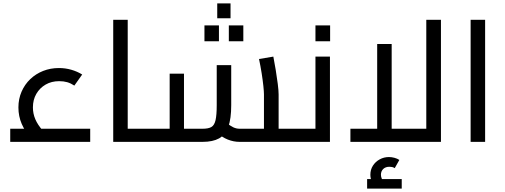

<svg xmlns="http://www.w3.org/2000/svg" viewBox="-20 -832 2960 1126"><path d="M167 -15Q127 -60 107.5 -105Q88 -150 88 -202Q88 -252 106.5 -294.5Q125 -337 157.5 -368Q190 -399 233 -416Q276 -433 326 -433Q363 -433 398 -423Q433 -413 462 -395L416 -330Q395 -344 374 -350Q353 -356 327 -356Q282 -356 247.5 -336Q213 -316 193 -281.5Q173 -247 173 -202Q173 -166 187 -133Q201 -100 231 -66ZM40 0V-77H509V0Z M729 0V-77H850V0ZM644 0V-716H729V0ZM850 0V-77Q856 -77 860 -74.5Q864 -72 866 -67Q868 -62 869 -55Q870 -48 870 -39Q870 -30 869 -22.5Q868 -15 866 -10Q864 -5 860 -2.5Q856 0 850 0Z M1614 0V-77H1722V0ZM1385 0Q1350 0 1316 -13.5Q1282 -27 1252 -55L1307 -113Q1330 -94 1348 -85.5Q1366 -77 1385 -77H1564L1528 -41V-278Q1528 -295 1524.5 -328Q1521 -361 1514.5 -402.5Q1508 -444 1499 -486L1583 -500Q1590 -465 1597 -422Q1604 -379 1609 -340Q1614 -301 1614 -278V0ZM850 0V-77H996L975 -56V-400H1059V0ZM1059 0V-77H1168Q1202 -77 1219.5 -87Q1237 -97 1244 -127Q1251 -157 1251 -215V-450H1336V-215Q1336 -136 1319 -88.5Q1302 -41 1265 -20.5Q1228 0 1168 0ZM850 0Q844 0 840 -2.5Q836 -5 834 -10Q832 -15 831 -22.5Q830 -30 830 -39Q830 -51 831.5 -59Q833 -67 837.5 -72Q842 -77 850 -77ZM1722 0V-77Q1728 -77 1732 -74.5Q1736 -72 1738 -67Q1740 -62 1741 -55Q1742 -48 1742 -39Q1742 -30 1741 -22.5Q1740 -15 1738 -10Q1736 -5 1732 -2.5Q1728 0 1722 0ZM1254 -725V-812H1332V-725ZM1179 -590V-683H1264V-590ZM1322 -590V-683H1407V-590Z M1722 0V-77H1871L1830 -43V-500H1915V0ZM1722 0Q1716 0 1712 -2.5Q1708 -5 1706 -10Q1704 -15 1703 -22.5Q1702 -30 1702 -39Q1702 -51 1703.5 -59Q1705 -67 1709.5 -72Q1714 -77 1722 -77ZM1830 -590V-683H1916V-590Z M2035 0V-77H2527L2480 -29V-716H2566V0ZM2192 -77V-574H2277V-77ZM2186 273Q2170 253 2161 233.5Q2152 214 2152 193Q2152 163 2167 139.5Q2182 116 2207 102.5Q2232 89 2261 89Q2277 89 2293.5 93.5Q2310 98 2322 106L2295 154Q2287 149 2279.5 147.5Q2272 146 2264 146Q2241 146 2227.5 159Q2214 172 2214 193Q2214 205 2219.5 217Q2225 229 2236 243ZM2133 274V218H2336V274Z M2740 0V-716H2825V0Z"/></svg>

Font: Cairo Play Medium
Style: Regular
Weight: 500
Version: Version 3.119